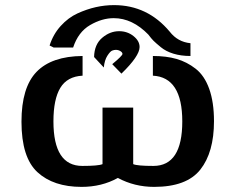

<svg xmlns="http://www.w3.org/2000/svg" viewBox="-20 -711 937 751"><path d="M174 -533Q188 -577 217.5 -609.5Q247 -642 283 -658.5Q319 -675 354.5 -683Q390 -691 426 -691Q557 -691 644 -587Q675 -547 725 -542V-492Q688 -492 658.5 -501Q629 -510 609 -526.5Q589 -543 580.5 -551.5Q572 -560 560 -576L561 -575Q498 -640 425 -640Q379 -640 332.5 -613Q286 -586 266 -525H190ZM348 -488Q349 -537 379.5 -563Q410 -589 446 -589Q478 -589 502 -570Q526 -551 526 -527Q526 -492 455 -423L419 -460Q459 -493 459 -500Q459 -506 451 -511Q443 -516 433 -516Q426 -516 418.5 -513Q411 -510 400 -493Q389 -476 386 -447ZM64 -235Q64 -369 123 -430Q182 -491 303 -492V-415Q243 -412 216 -367.5Q189 -323 189 -236Q189 -62 302 -62Q365 -62 381 -69V-290H501V-69Q517 -62 580 -62Q693 -62 693 -236Q693 -409 578 -415V-492Q630 -492 670.5 -480.5Q711 -469 745.5 -442Q780 -415 798.5 -363Q817 -311 817 -237Q817 -115 763.5 -47.5Q710 20 583 20Q506 20 441 -15Q378 20 299 20Q189 20 126.5 -37.5Q64 -95 64 -235Z"/></svg>

Font: Coval
Style: Bold
Weight: 700
Foundry: Context Ltd
Version: Version 001.000